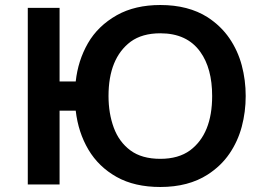

<svg xmlns="http://www.w3.org/2000/svg" viewBox="-20 -737 1042 767"><path d="M620.5 10Q517.5 10 445.8 -30.2Q374 -70.5 333.2 -139.2Q292.5 -208 282.5 -295H218V0H91V-705.5H218V-411.5H282.5Q291.5 -495 331.2 -564.2Q371 -633.5 447 -676.5Q519.5 -717 620.5 -717Q732.5 -717 809.5 -668Q863 -633 896.5 -584Q930 -535 945.8 -476Q961.5 -417 961.5 -353.5Q961.5 -290 945.8 -231Q930 -172 896.5 -123Q863 -74 809.5 -39.5Q732.5 10 620.5 10ZM620.5 -102.5Q693 -102.5 739.5 -136.5Q827.5 -202.5 827.5 -353.5Q827.5 -464 780 -530Q727 -604 620.5 -604Q548 -604 502 -570.5Q413.5 -504 413.5 -353.5Q413.5 -284 434.5 -227Q455.5 -170 501 -136.2Q546.5 -102.5 620.5 -102.5Z"/></svg>

Font: Acari Sans
Style: Bold
Weight: 700
Designer: Alfredo Marco Pradil and Stefan Peev (font) & Cristiano Sobral (main changes)
Foundry: Alfredo Marco Pradil and Stefan Peev (font) & Cristiano Sobral (main changes)
Version: Version 1.063; ttfautohint (v1.8.3)